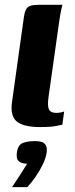

<svg xmlns="http://www.w3.org/2000/svg" viewBox="-20 -525 312 800"><path d="M147.3 4.4Q77.1 4.4 49.2 -19.3Q21.4 -42.9 30.4 -102.6L79.2 -451Q82.2 -473.5 88.2 -485Q94.2 -496.6 106.6 -500.8Q119.1 -505 142.3 -505H240Q238.7 -501.6 234.8 -482.7Q230.8 -463.8 227.5 -441.3L182.1 -120Q177.1 -84.4 183.8 -69.5Q190.5 -54.6 214.8 -54.6Q224.2 -54.6 234.5 -56.8Q244.7 -59 247.4 -60.3L239.8 -5.4Q232.8 -4.4 213 0Q193.2 4.4 147.3 4.4ZM30.2 254.7Q43.8 234.1 53.8 218.9Q63.8 203.7 73.1 189.1Q82.4 174.5 93 157.1Q90 157.1 85.9 156.8Q81.8 156.4 78.7 155.7Q65.4 153.7 56.3 144.8Q47.2 136 50.3 110.8Q54.4 79.2 74.3 71Q94.2 62.9 127.2 62.9Q141.1 62.9 152.5 66.1Q163.9 69.3 170.6 79.8Q177.3 90.4 174.2 111.5Q170.8 134.5 158 160.7Q145.2 187 128.2 211.6Q111.3 236.3 93.8 254.7Z"/></svg>

Font: Genos Thin
Style: Italic
Weight: 100
Italic angle: -8°
Designer: Robert E. Leuschke
Foundry: Robert E. Leuschke
Version: Version 1.010